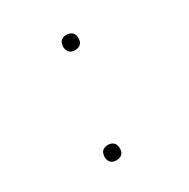

<svg xmlns="http://www.w3.org/2000/svg" viewBox="-128 -644 756 769"><g transform="rotate(-30 250.0 -260.0)"><path d="M198 8Q189 8 181.5 5Q174 2 169.5 -4.5Q165 -11 163.5 -19.5Q162 -28 164 -36Q165 -42 167.5 -47.5Q170 -53 175.5 -56.5Q181 -60 186.5 -61.5Q192 -63 198 -63Q207 -63 214.5 -60Q222 -57 227 -50.5Q232 -44 233 -35.5Q234 -27 233 -19Q232 -13 229 -7.5Q226 -2 221 1.5Q216 5 210 6.5Q204 8 198 8ZM275 -457Q266 -457 258.5 -460Q251 -463 246.5 -469.5Q242 -476 240.5 -484.5Q239 -493 241 -501Q242 -507 244.5 -512.5Q247 -518 252.5 -521.5Q258 -525 263.5 -526.5Q269 -528 275 -528Q284 -528 291.5 -525Q299 -522 304 -515.5Q309 -509 310 -500.5Q311 -492 310 -484Q309 -478 306 -472.5Q303 -467 298 -463.5Q293 -460 287 -458.5Q281 -457 275 -457Z"/></g></svg>

Font: Iosevka Term Curly Thin
Style: Italic
Weight: 100
Italic angle: -9°
Designer: Belleve Invis
Foundry: Belleve Invis
Version: Version 32.3.0